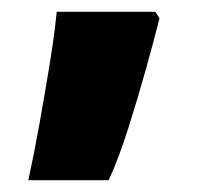

<svg xmlns="http://www.w3.org/2000/svg" viewBox="-20 -166 349 325"><path d="M250 -135Q241 -99 227 -49Q213 1 197 51.5Q181 102 164 139H28Q38 93 47 42.5Q56 -8 64 -57Q72 -106 76 -146H243Z"/></svg>

Font: Noto Sans Gujarati UI Black
Style: Regular
Weight: 900
Designer: Jelle Bosma - Monotype Design Team, Universal Thirst
Foundry: Monotype Imaging Inc.
Version: Version 2.106; ttfautohint (v1.8.4.7-5d5b)